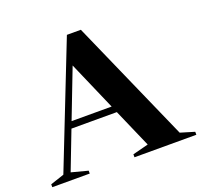

<svg xmlns="http://www.w3.org/2000/svg" viewBox="-137 -862 1050 1002"><g transform="rotate(-20 388.0 -360.5)"><path d="M710.5 -40 788.5 -16.5V0H445V-16.5L532.5 -39L439 -253H187L105 -40L196.5 -16V0H-11.5V-16L65 -41.5L332 -721H409.5ZM201 -289.5H423.5L305.5 -560.5Z"/></g></svg>

Font: Newsreader 72pt SemiBold
Style: Regular
Weight: 600
Designer: Hugues Gentile
Foundry: Production Type
Version: Version 1.003; ttfautohint (v1.8.3)